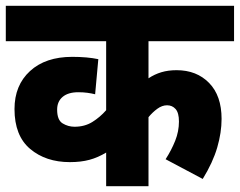

<svg xmlns="http://www.w3.org/2000/svg" viewBox="-20 -642 827 662"><path d="M787 -500H492V-372Q513 -386 536.5 -393Q560 -400 589 -400Q658 -400 701 -356Q744 -312 744 -232Q744 -185 729 -133.5Q714 -82 679 -25L551 -93Q571 -124 584 -156.5Q597 -189 597 -223Q597 -253 585.5 -266Q574 -279 556 -279Q539 -279 522.5 -267Q506 -255 492 -238V0H346V-116Q318 -99 288.5 -91Q259 -83 221 -83Q138 -83 84 -128.5Q30 -174 30 -266Q30 -348 83.5 -397Q137 -446 229 -446Q281 -446 319 -438L308 -317Q296 -320 281.5 -322Q267 -324 250 -324Q215 -324 196 -308Q177 -292 177 -264Q177 -228 196 -216.5Q215 -205 237 -205Q272 -205 298.5 -221.5Q325 -238 346 -262V-500H0V-622H787Z"/></svg>

Font: Noto Sans Devanagari UI SemiCondensed ExtraBold
Style: Regular
Weight: 800
Width: 4
Designer: Jelle Bosma - Monotype Design Team
Foundry: Monotype Imaging Inc.
Version: Version 2.004; ttfautohint (v1.8.4.7-5d5b)